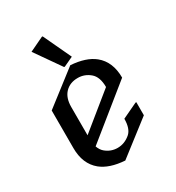

<svg xmlns="http://www.w3.org/2000/svg" viewBox="-185 -873 922 1005"><g transform="rotate(-30 276.0 -370.5)"><path d="M275.9 19.5Q183.6 13.2 133.8 -27.3Q73.2 -77.1 73.2 -172.4V-399.9L275.9 -556.6Q368.2 -550.3 418 -509.8Q478.5 -460.4 478.5 -364.7L178.2 -122.1Q187 -97.7 202.6 -84.5Q234.4 -57.6 274.9 -57.6Q317.4 -57.6 352.1 -87.4Q380.9 -112.3 380.9 -172.4L473.6 -216.3H478.5V-137.2ZM170.9 -193.8 380.9 -364.3Q380.9 -425.8 348.9 -452.6Q316.9 -479.5 275.9 -479.5Q228.5 -479.5 199.7 -449.7Q170.9 -419.9 170.9 -364.7ZM221.2 -759.8H226.1L305.2 -591.3L248 -564.5H243.2L135.3 -718.8Z"/></g></svg>

Font: Nova Cut
Style: Book
Weight: 400
Version: Version 2.000